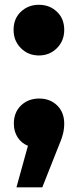

<svg xmlns="http://www.w3.org/2000/svg" viewBox="-20 -706 331 817"><path d="M37.8 -578.9Q37.8 -626.7 68.9 -656.1Q100 -685.6 145.6 -685.6Q191.1 -685.6 222.2 -656.1Q253.3 -626.7 253.3 -578.9Q253.3 -532.2 222.2 -501.1Q191.1 -470 145.6 -470Q100 -470 68.9 -501.1Q37.8 -532.2 37.8 -578.9ZM253.3 -180Q253.3 -157.8 247.8 -135.6Q242.2 -113.3 223.3 -68.9L160 91.1H50L98.9 -85.6Q71.1 -96.7 55 -121.7Q38.9 -146.7 38.9 -180Q38.9 -227.8 69.4 -257.2Q100 -286.7 146.7 -286.7Q193.3 -286.7 223.3 -257.2Q253.3 -227.8 253.3 -180Z"/></svg>

Font: Paperlogy 8 ExtraBold
Style: Regular
Weight: 800
Designer: redesigned by Lee Juim, glyphs from Gmarket Sans & Montserrat
Foundry: PT&
Version: Version 1.001